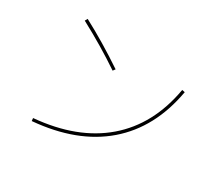

<svg xmlns="http://www.w3.org/2000/svg" viewBox="-138 -939 1275 1169"><g transform="rotate(30 500.0 -354.5)"><path d="M165 -691 175 -709Q321 -632 476 -528L464 -512Q328 -604 165 -691ZM189 -20Q485 -46 664 -199.5Q843 -353 890 -622L910 -618Q861 -341 678 -183.5Q495 -26 191 0Z"/></g></svg>

Font: Mplus 1p Thin
Style: Regular
Weight: 250
Version: Version 1.061